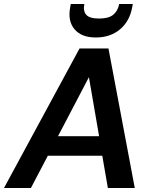

<svg xmlns="http://www.w3.org/2000/svg" viewBox="-41 -943 762 963"><path d="M-21 0 358 -700H503L635 0H500L472 -162H199L114 0ZM250 -260H456L405 -556ZM439 -755Q368 -755 333 -796Q298 -837 311 -906L314 -923H382Q375 -888 391.5 -869Q408 -850 456 -850Q504 -850 527 -869Q550 -888 557 -923H625L622 -906Q609 -836 560.5 -795.5Q512 -755 439 -755Z"/></svg>

Font: DeepMind Sans
Style: Bold Italic
Weight: 700
Italic angle: -10°
Designer: Jonny Pinhorn / Modifications: Colophon Foundry
Foundry: Colophon Foundry
Version: Version 1.002; ttfautohint (v1.8.2)